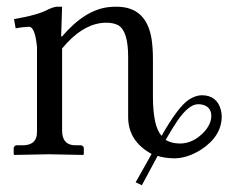

<svg xmlns="http://www.w3.org/2000/svg" viewBox="-20 -462 702 575"><path d="M363.8 -291Q363.8 -368.7 334.5 -386.2Q319.8 -394 298.8 -394Q237.8 -394 181.6 -334.5Q173.3 -325.7 166 -316.9V-70.8Q166 -31.2 198.7 -27.3Q204.1 -26.9 209 -26.9H223.1Q230 -24.9 231 -19V0L229 2Q228 2 127 0L22.9 2L21 0V-19Q22.9 -25.9 28.8 -26.9H47.9Q85.9 -26.9 90.3 -58.1Q90.8 -64.5 90.8 -70.8V-320.8Q85.4 -378.4 68.8 -381.8Q47.4 -381.3 26.9 -377L22 -404.8Q94.2 -417 125 -434.1Q142.6 -441.9 150.9 -441.9H166L163.1 -353H166Q235.4 -434.1 307.6 -440.9Q318.4 -441.9 329.1 -441.9Q417.5 -441.9 433.6 -347.2Q438 -320.3 438 -284.2V-170.9Q438.5 -82.5 463.9 -55.2Q512.7 -141.1 544.9 -163.1Q564.9 -176.3 584 -176.8Q629.9 -176.8 641.6 -132.3Q644 -122.6 644 -113.8Q644 -53.7 581.1 -13.2Q541 11.7 502.9 12.2Q472.7 11.7 452.1 4.9L404.8 92.8L386.2 84L434.1 -1Q364.7 -38.6 363.8 -109.9ZM476.1 -43Q494.1 -32.2 519 -32.2Q558.1 -32.2 590.8 -66.4Q612.8 -90.3 612.8 -115.2Q612.8 -142.6 584.5 -148.9Q578.6 -149.9 573.2 -149.9Q545.4 -149.9 511.2 -100.1Q496.6 -78.6 476.1 -43Z"/></svg>

Font: Linux Biolinum Capitals O
Style: Small Caps
Weight: 400
Designer: Philipp H. Poll
Foundry: Philipp H. Poll
Version: Version 1.0.4